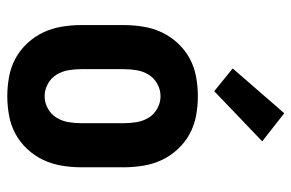

<svg xmlns="http://www.w3.org/2000/svg" viewBox="-160 -652 819 540"><g transform="rotate(90 250.0 -381.5)"><path d="M250 8Q223 8 195.5 3Q168 -2 144 -15Q120 -28 101 -48.5Q82 -69 70.5 -93.5Q59 -118 54.5 -145.5Q50 -173 50 -200V-320Q50 -347 54.5 -374.5Q59 -402 70.5 -426.5Q82 -451 101 -471.5Q120 -492 144 -505Q168 -518 195.5 -523Q223 -528 250 -528Q277 -528 304.5 -523Q332 -518 356 -505Q380 -492 399 -471.5Q418 -451 429.5 -426.5Q441 -402 445.5 -374.5Q450 -347 450 -320V-200Q450 -173 445.5 -145.5Q441 -118 429.5 -93.5Q418 -69 399 -48.5Q380 -28 356 -15Q332 -2 304.5 3Q277 8 250 8ZM250 -97Q268 -97 284.5 -106Q301 -115 310.5 -130.5Q320 -146 323 -164Q326 -182 326 -200V-320Q326 -338 323 -356Q320 -374 310.5 -389.5Q301 -405 284.5 -414Q268 -423 250 -423Q232 -423 215.5 -414Q199 -405 189.5 -389.5Q180 -374 177 -356Q174 -338 174 -320V-200Q174 -182 177 -164Q180 -146 189.5 -130.5Q199 -115 215.5 -106Q232 -97 250 -97ZM236 -574 172 -626 298 -771 377 -709Z"/></g></svg>

Font: Iosevka Extrabold
Style: Regular
Weight: 800
Monospace: yes
Designer: Belleve Invis
Foundry: Belleve Invis
Version: Version 32.5.0; ttfautohint (v1.8.4)